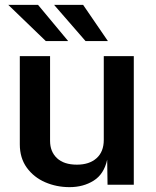

<svg xmlns="http://www.w3.org/2000/svg" viewBox="-20 -760 640 790"><path d="M61.5 -166V-529H186V-180.5Q186 -136 214.5 -109.2Q243 -82.5 296.5 -82.5Q347.5 -82.5 377.2 -109Q407 -135.5 407 -184.5V-529H530.5V0H422.5L421 -103Q408 -43.5 365.5 -16.8Q323 10 266 10Q212.5 10 165.8 -10.2Q119 -30.5 90.2 -70.2Q61.5 -110 61.5 -166ZM424 -591H332L202.5 -740H322ZM136.5 -740 260.5 -591H168.5L14 -740Z"/></svg>

Font: 1883 Sans SemiBold
Style: Regular
Weight: 600
Designer: 1883 Sans project is a fork of Public Sans.
Version: Version 1.009